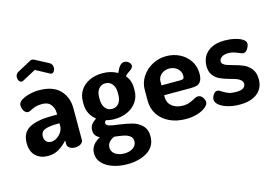

<svg xmlns="http://www.w3.org/2000/svg" viewBox="-114 -961 2067 1428"><g transform="rotate(-15 919.5 -246.5)"><path d="M113 -577Q110 -577 106 -576Q94 -576 86 -588Q78 -600 78 -616Q78 -627 83.5 -637Q89 -647 100 -653L204 -709Q212 -714 221 -714Q228 -714 238 -709L342 -654Q363 -641 363 -615Q363 -600 355 -588Q347 -576 335 -576Q331 -576 329 -577Q327 -578 325 -579L221 -635L117 -579ZM425 -286V-41Q425 -24 407 -12Q389 0 362 0Q337 0 320.5 -12Q304 -24 304 -41V-70Q272 -34 235.5 -12.5Q199 9 152 9Q95 9 58.5 -25Q22 -59 22 -124Q22 -205 82 -238Q142 -271 255 -271H296V-284Q296 -321 274.5 -348.5Q253 -376 208 -376Q176 -376 157 -370Q138 -364 119 -354Q103 -345 94 -345Q74 -345 62 -365Q50 -385 50 -409Q50 -429 74.5 -445.5Q99 -462 136.5 -471.5Q174 -481 210 -481Q319 -481 372 -425.5Q425 -370 425 -286ZM151 -141Q151 -114 165.5 -100.5Q180 -87 204 -87Q224 -87 246 -101Q268 -115 282 -137Q296 -159 296 -183V-204H281Q220 -204 185.5 -191.5Q151 -179 151 -141Z M636 -137Q630 -132 627 -127.5Q624 -123 624 -117Q624 -101 647 -93.5Q670 -86 718 -81Q781 -72 822 -61Q863 -50 894 -20Q925 10 925 64Q925 142 862 181.5Q799 221 707 221Q647 221 596.5 204Q546 187 516 155Q486 123 486 80Q486 44 506 17.5Q526 -9 559 -26Q539 -36 528 -51Q517 -66 517 -90Q517 -116 530 -133.5Q543 -151 568 -168Q538 -191 522 -223.5Q506 -256 506 -295V-316Q506 -364 530.5 -401.5Q555 -439 599 -460Q643 -481 701 -481Q733 -481 762.5 -473.5Q792 -466 815 -452Q831 -489 846 -504.5Q861 -520 876 -520Q899 -520 913 -507Q927 -494 927 -480Q927 -472 922.5 -465Q918 -458 911 -452Q908 -450 907 -449Q906 -448 903 -446Q878 -431 864 -414Q899 -373 899 -316V-295Q899 -247 873.5 -209Q848 -171 803 -149.5Q758 -128 701 -128Q665 -128 636 -137ZM702 -403Q669 -403 650 -378.5Q631 -354 631 -316V-296Q631 -257 650 -231.5Q669 -206 703 -206Q736 -206 755 -230.5Q774 -255 774 -295V-316Q774 -353 754.5 -378Q735 -403 702 -403ZM666 -2H662Q608 23 608 67Q608 100 636 119Q664 138 705 138Q746 138 773 119Q800 100 800 68Q800 42 781 28Q762 14 735.5 8.5Q709 3 666 -2Z M1398 -293Q1398 -253 1385 -233.5Q1372 -214 1353 -209Q1334 -204 1305 -204H1102V-189Q1102 -146 1134 -119.5Q1166 -93 1219 -93Q1245 -93 1263 -99Q1281 -105 1304 -117Q1314 -123 1324 -127Q1334 -131 1342 -131Q1363 -131 1377 -111.5Q1391 -92 1391 -74Q1391 -56 1368.5 -36.5Q1346 -17 1305.5 -4Q1265 9 1215 9Q1145 9 1090 -16.5Q1035 -42 1004 -88.5Q973 -135 973 -196V-281Q973 -334 1002.5 -380Q1032 -426 1082 -453.5Q1132 -481 1192 -481Q1247 -481 1294.5 -457Q1342 -433 1370 -390Q1398 -347 1398 -293ZM1277 -307Q1277 -330 1265 -348Q1253 -366 1233 -376Q1213 -386 1189 -386Q1166 -386 1146 -376.5Q1126 -367 1114 -349Q1102 -331 1102 -308V-280H1248Q1264 -280 1270.5 -285.5Q1277 -291 1277 -307Z M1699 -132Q1699 -149 1687 -160.5Q1675 -172 1657 -179Q1639 -186 1608 -194Q1562 -207 1533 -220Q1504 -233 1483 -260Q1462 -287 1462 -332Q1462 -371 1480 -404.5Q1498 -438 1538 -459.5Q1578 -481 1641 -481Q1681 -481 1718 -472.5Q1755 -464 1777.5 -449Q1800 -434 1800 -416Q1800 -399 1786.5 -376.5Q1773 -354 1753 -354Q1747 -354 1738 -357Q1729 -360 1720 -364Q1699 -373 1682 -378Q1665 -383 1643 -383Q1609 -383 1591 -369Q1573 -355 1573 -338Q1573 -325 1583.5 -316Q1594 -307 1609.5 -301.5Q1625 -296 1654 -288Q1704 -275 1735 -261Q1766 -247 1789.5 -217Q1813 -187 1813 -137Q1813 -69 1764.5 -30Q1716 9 1629 9Q1579 9 1537.5 -3Q1496 -15 1472 -35Q1448 -55 1448 -77Q1448 -95 1461 -114.5Q1474 -134 1491 -134Q1499 -134 1507.5 -130Q1516 -126 1524 -120Q1547 -105 1569 -97Q1591 -89 1626 -89Q1666 -89 1682.5 -101.5Q1699 -114 1699 -132Z"/></g></svg>

Font: Dosis
Style: Regular
Weight: 400
Designer: Edgar Tolentino, Pablo Impallari, Igino Marini
Foundry: Edgar Tolentino, Pablo Impallari, Igino Marini
Version: Version 1.007;Glyphs 3.1.1 (3134)